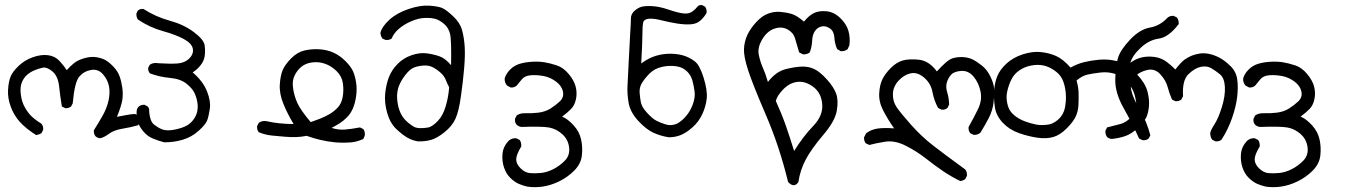

<svg xmlns="http://www.w3.org/2000/svg" viewBox="-20 -460 5540 780"><path d="M386.7 101.6Q376 100.6 368.2 93.8Q360.4 85 361.3 69.3Q379.9 40 397 9.8Q414.1 -20.5 420.9 -51.3Q427.7 -82 422.9 -108.9Q418 -135.7 398.4 -158.2Q378.9 -180.7 350.1 -175.8Q321.3 -170.9 302.2 -148.9Q283.2 -127 275.4 -40L268.6 -27.3Q258.8 -19.5 245.1 -20.5L231.4 -27.3Q224.6 -67.4 220.2 -108.9Q215.8 -150.4 193.4 -169.4Q170.9 -188.5 153.8 -185.1Q136.7 -181.6 119.6 -174.3Q102.5 -167 89.4 -155.3Q76.2 -143.6 68.8 -125.5Q61.5 -107.4 64 -81.5Q66.4 -55.7 75.2 -35.6Q84 -15.6 99.1 2.9Q114.3 21.5 147.5 42Q157.2 52.7 155.3 67.4L148.4 81.1Q138.7 86.9 127 88.9Q84 61.5 60.1 34.7Q36.1 7.8 23.4 -27.3Q10.7 -62.5 12.7 -94.7Q14.6 -127 22.5 -147.5Q30.3 -168 55.2 -191.9Q80.1 -215.8 113.3 -227.5Q146.5 -239.3 174.8 -235.8Q203.1 -232.4 221.7 -212.4Q240.2 -192.4 251 -174.8Q265.6 -191.4 280.8 -203.6Q295.9 -215.8 322.8 -223.6Q349.6 -231.4 372.6 -227.5Q395.5 -223.6 410.2 -214.8Q424.8 -206.1 441.4 -188.5Q458 -170.9 465.3 -151.4Q472.7 -131.8 476.6 -105.5Q480.5 -79.1 477.1 -55.2Q473.6 -31.2 455.1 14.6Q476.6 10.7 493.7 7.3Q510.7 3.9 528.3 2.9L541 9.8Q550.8 19.5 547.9 36.1L541 48.8Q509.8 57.6 476.6 63Q443.4 68.4 422.9 83.5Q402.3 98.6 386.7 101.6Z M647.5 118.2Q624 112.3 601.6 103Q579.1 93.8 563 74.7Q546.9 55.7 540 36.1Q533.2 16.6 535.2 -8.8Q536.1 -19.5 543 -26.4Q552.7 -35.2 567.4 -34.2L580.1 -27.3Q587.9 -19.5 585.9 -5.9Q589.8 33.2 605 45.4Q620.1 57.6 636.2 64.5Q652.3 71.3 674.8 68.8Q697.3 66.4 722.2 57.6Q747.1 48.8 761.7 31.2Q776.4 13.7 780.8 -5.4Q785.2 -24.4 781.7 -44.9Q778.3 -65.4 769.5 -83.5Q760.7 -101.6 736.8 -120.6Q712.9 -139.6 669.9 -143.6Q627 -147.5 588.9 -162.1Q581.1 -170.9 582 -184.6L588.9 -197.3Q603.5 -207 624 -203.1Q669.9 -200.2 700.2 -202.1Q730.5 -204.1 749 -222.7Q767.6 -241.2 763.2 -262.7Q758.8 -284.2 726.1 -301.8Q693.4 -319.3 640.6 -334Q587.9 -348.6 540 -380.9Q533.2 -391.6 534.2 -405.3L540 -417Q548.8 -424.8 562.5 -423.8Q612.3 -391.6 669.4 -376Q726.6 -360.4 767.6 -329.6Q808.6 -298.8 811.5 -275.4Q814.5 -252 811.5 -231.9Q808.6 -211.9 794.4 -194.3Q780.3 -176.8 762.7 -166Q804.7 -129.9 820.8 -89.4Q836.9 -48.8 832.5 -18.6Q828.1 11.7 821.8 28.8Q815.4 45.9 787.1 71.3Q758.8 96.7 723.1 107.4Q687.5 118.2 647.5 118.2Z M1340.8 118.2Q1310.5 115.2 1281.7 108.4Q1252.9 101.6 1225.6 91.8Q1207 95.7 1186.5 96.7Q1166 97.7 1140.6 95.7Q1115.2 93.8 1085.9 90.8Q1056.6 87.9 1031.2 77.1Q1023.4 67.4 1024.4 52.7L1031.2 39.1Q1044.9 29.3 1062.5 32.2Q1087.9 38.1 1116.2 41Q1144.5 43.9 1172.9 43.9Q1148.4 3.9 1131.3 -38.1Q1114.3 -80.1 1116.7 -116.7Q1119.1 -153.3 1128.4 -175.3Q1137.7 -197.3 1162.6 -222.7Q1187.5 -248 1216.8 -254.9Q1246.1 -261.7 1277.8 -259.8Q1309.6 -257.8 1335.9 -245.6Q1362.3 -233.4 1384.8 -210.4Q1407.2 -187.5 1415 -168.5Q1422.9 -149.4 1426.8 -124Q1430.7 -98.6 1426.8 -69.8Q1422.9 -41 1413.6 -19.5Q1404.3 2 1389.2 17.1Q1374 32.2 1358.9 41.5Q1343.8 50.8 1327.1 59.6Q1354.5 68.4 1380.4 66.4Q1406.2 64.5 1442.4 57.6L1456.1 64.5Q1463.9 75.2 1461.9 90.8L1456.1 104.5Q1433.6 115.2 1408.2 118.2Q1372.1 121.1 1340.8 118.2ZM1279.3 22.5Q1298.8 14.6 1316.4 4.9Q1334 -4.9 1350.6 -21.5Q1367.2 -38.1 1372.1 -65.9Q1377 -93.8 1373 -121.6Q1369.1 -149.4 1348.1 -170.4Q1327.1 -191.4 1301.3 -200.7Q1275.4 -210 1248.5 -206.5Q1221.7 -203.1 1204.1 -188.5Q1186.5 -173.8 1176.3 -152.3Q1166 -130.9 1170.9 -99.6Q1175.8 -68.4 1188.5 -40.5Q1201.2 -12.7 1242.2 36.1Z M1677.7 114.3Q1654.3 110.4 1634.8 99.1Q1615.2 87.9 1589.8 64Q1564.5 40 1552.7 -2Q1541 -43.9 1544.9 -81.1Q1548.8 -118.2 1560.1 -147Q1571.3 -175.8 1595.2 -200.2Q1619.1 -224.6 1652.3 -235.8Q1685.5 -247.1 1714.4 -243.2Q1743.2 -239.3 1766.1 -231Q1789.1 -222.7 1812.5 -195.3Q1814.5 -298.8 1808.1 -323.2Q1801.8 -347.7 1784.7 -362.3Q1767.6 -377 1751.5 -382.3Q1735.4 -387.7 1708 -387.2Q1680.7 -386.7 1650.4 -373.5Q1620.1 -360.4 1599.6 -342.3Q1579.1 -324.2 1571.3 -303.7Q1560.5 -295.9 1545.9 -297.9L1533.2 -303.7Q1526.4 -314.5 1525.4 -326.2Q1531.2 -351.6 1561.5 -379.4Q1591.8 -407.2 1639.6 -423.3Q1687.5 -439.5 1723.6 -437Q1759.8 -434.6 1775.9 -427.7Q1792 -420.9 1820.3 -394.5Q1848.6 -368.2 1856.9 -338.4Q1865.2 -308.6 1867.7 -272.5Q1870.1 -236.3 1865.7 -183.6Q1861.3 -130.9 1852.5 -68.8Q1843.8 -6.8 1830.1 22.9Q1816.4 52.7 1785.2 77.6Q1753.9 102.5 1729 108.9Q1704.1 115.2 1677.7 114.3ZM1721.7 57.6Q1738.3 52.7 1758.8 31.2Q1779.3 9.8 1790.5 -27.8Q1801.8 -65.4 1804.7 -105.5Q1796.9 -120.1 1791 -135.3Q1785.2 -150.4 1771 -163.6Q1756.8 -176.8 1739.7 -186Q1722.7 -195.3 1701.2 -193.8Q1679.7 -192.4 1662.6 -186Q1645.5 -179.7 1627 -155.8Q1608.4 -131.8 1600.1 -109.4Q1591.8 -86.9 1593.3 -60.5Q1594.7 -34.2 1603 -11.2Q1611.3 11.7 1626 26.9Q1640.6 42 1659.2 53.7Q1677.7 65.4 1721.7 57.6Z M2121.1 297.9Q2103.5 293.9 2086.9 286.6Q2070.3 279.3 2053.2 262.7Q2036.1 246.1 2027.3 219.7Q2018.6 193.4 2021.5 164.1Q2024.4 134.8 2046.9 111.3Q2059.6 100.6 2077.1 101.6L2090.8 108.4Q2098.6 118.2 2097.7 134.8Q2077.1 168.9 2077.1 187.5Q2077.1 206.1 2094.7 223.6Q2112.3 241.2 2132.3 243.2Q2152.3 245.1 2177.2 242.7Q2202.1 240.2 2228 227.1Q2253.9 213.9 2274.9 192.4Q2295.9 170.9 2292 138.7Q2288.1 106.4 2264.2 85Q2240.2 63.5 2210.9 58.1Q2181.6 52.7 2098.6 55.7Q2087.9 54.7 2079.1 46.9Q2070.3 37.1 2072.3 22.5L2079.1 8.8Q2093.8 -1 2114.3 0Q2139.6 1 2167.5 -2.4Q2195.3 -5.9 2216.3 -19Q2237.3 -32.2 2254.4 -48.3Q2271.5 -64.5 2267.1 -87.4Q2262.7 -110.4 2239.7 -127.9Q2216.8 -145.5 2189.5 -150.9Q2162.1 -156.2 2136.7 -154.3Q2111.3 -152.3 2099.6 -137.2Q2087.9 -122.1 2079.1 -112.3Q2069.3 -103.5 2054.7 -104.5L2040 -112.3Q2029.3 -124 2030.3 -141.6Q2036.1 -161.1 2052.2 -177.2Q2068.4 -193.4 2089.4 -200.2Q2110.4 -207 2139.2 -209Q2168 -210.9 2191.9 -207Q2215.8 -203.1 2242.2 -194.3Q2268.6 -185.5 2290.5 -159.2Q2312.5 -132.8 2318.8 -107.4Q2325.2 -82 2319.8 -57.1Q2314.5 -32.2 2300.3 -17.6Q2286.1 -2.9 2263.7 13.7Q2287.1 23.4 2310.5 49.3Q2334 75.2 2340.8 106.9Q2347.7 138.7 2343.8 172.4Q2339.8 206.1 2312.5 233.4Q2285.2 260.7 2250.5 277.3Q2215.8 293.9 2182.6 298.3Q2149.4 302.7 2121.1 297.9Z M2697.3 97.7Q2664.1 92.8 2634.3 79.1Q2604.5 65.4 2572.3 30.3Q2540 -4.9 2533.7 -42.5Q2527.3 -80.1 2529.3 -113.3Q2531.2 -146.5 2534.7 -220.7Q2538.1 -294.9 2540.5 -330.6Q2543 -366.2 2543 -384.3Q2543 -402.3 2556.6 -415Q2570.3 -427.7 2585 -432.1Q2599.6 -436.5 2629.4 -435.1Q2659.2 -433.6 2697.8 -420.4Q2736.3 -407.2 2758.3 -405.3Q2780.3 -403.3 2793.9 -414.1Q2807.6 -424.8 2813 -432.6Q2818.4 -440.4 2832 -439.5L2844.7 -432.6Q2851.6 -422.9 2850.6 -408.2Q2843.8 -394.5 2828.1 -378.9Q2812.5 -363.3 2787.1 -361.3Q2761.7 -359.4 2729 -364.7Q2696.3 -370.1 2665.5 -377.9Q2634.8 -385.7 2615.2 -383.8Q2595.7 -381.8 2592.8 -367.7Q2589.8 -353.5 2589.8 -321.8Q2589.8 -290 2585 -202.1Q2615.2 -224.6 2645 -233.4Q2674.8 -242.2 2705.1 -241.7Q2735.4 -241.2 2758.3 -233.9Q2781.2 -226.6 2801.8 -211.4Q2822.3 -196.3 2838.4 -144.5Q2854.5 -92.8 2851.1 -60.1Q2847.7 -27.3 2833 3.9Q2818.4 35.2 2793.5 57.1Q2768.6 79.1 2746.1 88.4Q2723.6 97.7 2697.3 97.7ZM2731.4 42Q2752.9 29.3 2769.5 8.8Q2786.1 -11.7 2795.4 -38.6Q2804.7 -65.4 2801.8 -87.9Q2798.8 -110.4 2793 -132.3Q2787.1 -154.3 2771.5 -169.4Q2755.9 -184.6 2736.3 -189Q2716.8 -193.4 2693.8 -191.9Q2670.9 -190.4 2649.9 -182.1Q2628.9 -173.8 2609.4 -151.4Q2589.8 -128.9 2583.5 -114.3Q2577.1 -99.6 2578.6 -81.5Q2580.1 -63.5 2583.5 -44.4Q2586.9 -25.4 2608.4 -2Q2629.9 21.5 2645.5 29.8Q2661.1 38.1 2684.1 45.4Q2707 52.7 2731.4 42Z M3181.6 279.3Q3146.5 134.8 3091.8 7.8Q3037.1 -119.1 3019 -175.3Q3001 -231.4 3002.4 -261.2Q3003.9 -291 3015.6 -316.9Q3027.3 -342.8 3051.3 -369.1Q3075.2 -395.5 3100.6 -404.8Q3126 -414.1 3151.9 -411.6Q3177.7 -409.2 3197.8 -402.8Q3217.8 -396.5 3246.1 -372.1Q3267.6 -398.4 3288.1 -407.7Q3308.6 -417 3338.4 -414.1Q3368.2 -411.1 3393.6 -386.7Q3418.9 -362.3 3426.8 -334.5Q3434.6 -306.6 3430.7 -276.4L3423.8 -260.7Q3413.1 -251 3395.5 -252L3380.9 -260.7Q3371.1 -282.2 3369.6 -307.6Q3368.2 -333 3351.1 -344.7Q3334 -356.4 3317.4 -352.5Q3300.8 -348.6 3290.5 -333.5Q3280.3 -318.4 3279.3 -293.9Q3278.3 -269.5 3269.5 -247.1Q3258.8 -238.3 3242.2 -239.3L3226.6 -247.1Q3215.8 -283.2 3209.5 -305.2Q3203.1 -327.1 3179.7 -340.3Q3156.2 -353.5 3126.5 -343.8Q3096.7 -334 3076.7 -300.3Q3056.6 -266.6 3062.5 -237.8Q3068.4 -209 3079.6 -183.6Q3090.8 -158.2 3099.6 -127Q3132.8 -169.9 3173.8 -179.7Q3214.8 -189.5 3241.7 -189.5Q3268.6 -189.5 3290.5 -178.2Q3312.5 -167 3339.8 -136.7Q3367.2 -106.4 3377 -79.1Q3386.7 -51.8 3379.4 -9.8Q3372.1 32.2 3324.7 87.9Q3277.3 143.6 3253.9 187Q3230.5 230.5 3223.6 279.3Q3206.1 305.7 3181.6 279.3ZM3206.1 153.3Q3243.2 93.8 3283.7 51.8Q3324.2 9.8 3320.3 -36.6Q3316.4 -83 3284.2 -106.9Q3252 -130.9 3220.2 -127.4Q3188.5 -124 3162.6 -97.7Q3136.7 -71.3 3131.8 -49.8Q3156.2 3.9 3172.4 50.3Q3188.5 96.7 3206.1 153.3Z M3880.9 275.4Q3844.7 257.8 3811.5 235.4Q3778.3 212.9 3741.7 184.1Q3705.1 155.3 3660.2 132.3Q3615.2 109.4 3575.7 115.7Q3536.1 122.1 3511.7 128.9L3497.1 122.1Q3489.3 112.3 3490.2 97.7L3499 81.1Q3520.5 65.4 3546.9 62Q3573.2 58.6 3612.3 61.5Q3586.9 25.4 3568.4 -10.3Q3549.8 -45.9 3551.8 -81.1Q3553.7 -116.2 3565.4 -139.2Q3577.1 -162.1 3599.6 -184.6Q3622.1 -207 3647.9 -214.4Q3673.8 -221.7 3713.9 -217.3Q3753.9 -212.9 3786.1 -169.9Q3828.1 -216.8 3849.6 -223.1Q3871.1 -229.5 3893.1 -228Q3915 -226.6 3931.6 -218.3Q3948.2 -210 3969.2 -193.4Q3990.2 -176.8 4003.4 -149.4Q4016.6 -122.1 4018.6 -101.1Q4020.5 -80.1 4016.6 -45.4Q4012.7 -10.7 3996.6 20Q3980.5 50.8 3962.9 79.1Q3951.2 88.9 3935.5 87.9L3921.9 81.1Q3913.1 71.3 3915 55.7Q3935.5 19.5 3953.1 -16.6Q3970.7 -52.7 3963.4 -88.4Q3956.1 -124 3935.1 -148.9Q3914.1 -173.8 3884.8 -171.9Q3855.5 -169.9 3843.3 -155.8Q3831.1 -141.6 3826.2 -124Q3821.3 -106.4 3828.1 -84.5Q3835 -62.5 3835.9 -35.2L3829.1 -21.5Q3819.3 -12.7 3804.7 -14.6L3791 -21.5Q3774.4 -51.8 3768.1 -86.4Q3761.7 -121.1 3734.4 -144.5Q3707 -168 3679.7 -162.1Q3652.3 -156.2 3630.4 -132.3Q3608.4 -108.4 3607.4 -78.6Q3606.4 -48.8 3622.1 -25.4Q3637.7 -2 3680.7 46.4Q3723.6 94.7 3771 131.3Q3818.4 168 3901.4 228.5Q3909.2 238.3 3908.2 253.9L3901.4 267.6Q3891.6 274.4 3880.9 275.4Z M4496.1 104.5Q4485.4 103.5 4477.5 96.7Q4469.7 85.9 4470.7 71.3L4477.5 57.6Q4504.9 50.8 4531.2 43.9Q4557.6 37.1 4578.6 11.7Q4599.6 -13.7 4595.7 -43Q4591.8 -72.3 4583.5 -90.8Q4575.2 -109.4 4557.6 -129.9Q4540 -150.4 4510.7 -159.7Q4481.4 -168.9 4451.7 -165.5Q4421.9 -162.1 4398.9 -157.2Q4376 -152.3 4353.5 -132.8Q4361.3 -105.5 4361.8 -82.5Q4362.3 -59.6 4361.3 -34.7Q4360.4 -9.8 4350.6 12.2Q4340.8 34.2 4313.5 61.5Q4286.1 88.9 4258.8 96.7Q4231.4 104.5 4195.8 99.6Q4160.2 94.7 4120.6 81.1Q4081.1 67.4 4054.2 39.1Q4027.3 10.7 4022 -22.9Q4016.6 -56.6 4018.6 -89.8Q4020.5 -123 4031.2 -149.9Q4042 -176.8 4068.8 -201.7Q4095.7 -226.6 4135.3 -239.3Q4174.8 -252 4208 -248.5Q4241.2 -245.1 4269.5 -232.9Q4297.9 -220.7 4329.1 -185.5Q4357.4 -201.2 4386.2 -208Q4415 -214.8 4443.8 -217.3Q4472.7 -219.7 4497.1 -215.8Q4521.5 -211.9 4542 -204.6Q4562.5 -197.3 4597.7 -159.7Q4632.8 -122.1 4641.6 -88.4Q4650.4 -54.7 4647.5 -26.4Q4644.5 2 4635.7 19Q4627 36.1 4602.1 60.1Q4577.1 84 4551.3 92.8Q4525.4 101.6 4496.1 104.5ZM4245.1 44.9Q4265.6 39.1 4283.2 21.5Q4300.8 3.9 4306.2 -22Q4311.5 -47.9 4310.1 -75.2Q4308.6 -102.5 4300.3 -127Q4292 -151.4 4272 -167.5Q4252 -183.6 4230.5 -190.9Q4209 -198.2 4183.6 -195.8Q4158.2 -193.4 4137.7 -183.6Q4117.2 -173.8 4103 -158.2Q4088.9 -142.6 4078.6 -112.8Q4068.4 -83 4069.3 -62Q4070.3 -41 4077.1 -22.9Q4084 -4.9 4101.6 9.3Q4119.1 23.4 4141.6 32.2Q4164.1 41 4189 45.9Q4213.9 50.8 4245.1 44.9Z M4918 114.3 4904.3 107.4Q4896.5 95.7 4896.5 81.1Q4897.5 70.3 4913.6 45.4Q4929.7 20.5 4943.8 -24.9Q4958 -70.3 4956.1 -106.9Q4954.1 -143.6 4936 -158.2Q4918 -172.9 4900.4 -183.1Q4882.8 -193.4 4858.4 -188.5Q4834 -183.6 4808.1 -158.7Q4782.2 -133.8 4786.1 -69.3L4779.3 -55.7Q4769.5 -47.9 4754.9 -48.8L4741.2 -55.7Q4730.5 -80.1 4723.6 -106.4Q4716.8 -132.8 4694.3 -157.7Q4671.9 -182.6 4641.1 -175.8Q4610.4 -168.9 4589.4 -148.4Q4568.4 -127.9 4575.7 -94.2Q4583 -60.5 4611.3 -12.2Q4639.6 36.1 4653.3 89.8L4646.5 102.5Q4636.7 111.3 4621.1 109.4L4607.4 102.5Q4579.1 40 4544.4 -21.5Q4509.8 -83 4510.7 -136.7Q4511.7 -190.4 4521.5 -223.6Q4531.2 -256.8 4570.8 -298.8Q4610.4 -340.8 4651.9 -348.1Q4693.4 -355.5 4723.6 -388.7Q4733.4 -396.5 4748 -395.5L4761.7 -388.7Q4769.5 -377 4768.6 -362.3Q4727.5 -308.6 4688 -303.2Q4648.4 -297.9 4614.3 -266.1Q4580.1 -234.4 4572.3 -205.1Q4594.7 -221.7 4619.6 -227.1Q4644.5 -232.4 4671.4 -228.5Q4698.2 -224.6 4719.7 -208.5Q4741.2 -192.4 4754.9 -177.7Q4778.3 -208 4793 -218.3Q4807.6 -228.5 4822.8 -234.4Q4837.9 -240.2 4855.5 -242.7Q4873 -245.1 4893.6 -240.7Q4914.1 -236.3 4935.1 -225.1Q4956.1 -213.9 4979 -191.4Q5002 -168.9 5006.3 -137.2Q5010.7 -105.5 5005.9 -65.4Q5001 -25.4 4984.9 20.5Q4968.8 66.4 4942.4 107.4Q4933.6 115.2 4918 114.3Z M5121.1 297.9Q5103.5 293.9 5086.9 286.6Q5070.3 279.3 5053.2 262.7Q5036.1 246.1 5027.3 219.7Q5018.6 193.4 5021.5 164.1Q5024.4 134.8 5046.9 111.3Q5059.6 100.6 5077.1 101.6L5090.8 108.4Q5098.6 118.2 5097.7 134.8Q5077.1 168.9 5077.1 187.5Q5077.1 206.1 5094.7 223.6Q5112.3 241.2 5132.3 243.2Q5152.3 245.1 5177.2 242.7Q5202.1 240.2 5228 227.1Q5253.9 213.9 5274.9 192.4Q5295.9 170.9 5292 138.7Q5288.1 106.4 5264.2 85Q5240.2 63.5 5210.9 58.1Q5181.6 52.7 5098.6 55.7Q5087.9 54.7 5079.1 46.9Q5070.3 37.1 5072.3 22.5L5079.1 8.8Q5093.8 -1 5114.3 0Q5139.6 1 5167.5 -2.4Q5195.3 -5.9 5216.3 -19Q5237.3 -32.2 5254.4 -48.3Q5271.5 -64.5 5267.1 -87.4Q5262.7 -110.4 5239.7 -127.9Q5216.8 -145.5 5189.5 -150.9Q5162.1 -156.2 5136.7 -154.3Q5111.3 -152.3 5099.6 -137.2Q5087.9 -122.1 5079.1 -112.3Q5069.3 -103.5 5054.7 -104.5L5040 -112.3Q5029.3 -124 5030.3 -141.6Q5036.1 -161.1 5052.2 -177.2Q5068.4 -193.4 5089.4 -200.2Q5110.4 -207 5139.2 -209Q5168 -210.9 5191.9 -207Q5215.8 -203.1 5242.2 -194.3Q5268.6 -185.5 5290.5 -159.2Q5312.5 -132.8 5318.8 -107.4Q5325.2 -82 5319.8 -57.1Q5314.5 -32.2 5300.3 -17.6Q5286.1 -2.9 5263.7 13.7Q5287.1 23.4 5310.5 49.3Q5334 75.2 5340.8 106.9Q5347.7 138.7 5343.8 172.4Q5339.8 206.1 5312.5 233.4Q5285.2 260.7 5250.5 277.3Q5215.8 293.9 5182.6 298.3Q5149.4 302.7 5121.1 297.9Z"/></svg>

Font: JasonHandwriting4
Style: Regular
Weight: 400
Version: Version 1.01.21